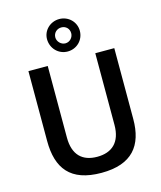

<svg xmlns="http://www.w3.org/2000/svg" viewBox="-141 -1089 1008 1201"><g transform="rotate(-15 362.5 -489.0)"><path d="M464 -884C464 -942 417 -988 358 -988C300 -988 252 -943 252 -886C252 -825 299 -778 358 -778C417 -778 464 -824 464 -884ZM408 -883C408 -856 386 -831 357 -831C329 -831 305 -856 305 -883C305 -913 329 -934 357 -934C386 -934 408 -913 408 -883ZM644 -264V-723H521V-259C521 -146 461 -94 366 -94C271 -94 213 -146 213 -259V-723H88V-271C88 -93 165 10 366 10C565 10 644 -93 644 -264Z"/></g></svg>

Font: United Sans SemiBold
Style: Regular
Weight: 600
Designer: Pablo Impallari, Rodrigo Fuenzalida (Modified by Dan O. Williams)
Version: Version 1.000;PS 001.000;hotconv 1.0.88;makeotf.lib2.5.64775